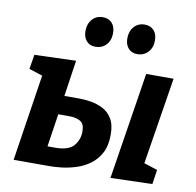

<svg xmlns="http://www.w3.org/2000/svg" viewBox="-85 -861 971 953"><g transform="rotate(10 401.0 -384.5)"><path d="M497 -206Q497 -150 477 -113Q457 -76 425.5 -53.5Q394 -31 357.5 -19.5Q321 -8 286.5 -4Q252 0 228 0H44L111 -436L43 -458L55 -531L264 -538L237 -356H315Q340 -356 371 -351Q402 -346 431 -331.5Q460 -317 478.5 -287Q497 -257 497 -206ZM280 -261H223L198 -95H237Q304 -95 330 -125.5Q356 -156 356 -198Q356 -236 334.5 -248.5Q313 -261 280 -261ZM533 5 618 -534H756L686 -96L754 -74L743 -1ZM346 -623Q317 -623 300.5 -642Q284 -661 284 -692Q284 -728 304.5 -751Q325 -774 358 -774Q387 -774 404 -755.5Q421 -737 421 -705Q421 -668 400 -645.5Q379 -623 346 -623ZM557 -623Q528 -623 511.5 -642Q495 -661 495 -692Q495 -728 515.5 -751Q536 -774 569 -774Q598 -774 615 -755.5Q632 -737 632 -705Q632 -668 610.5 -645.5Q589 -623 557 -623Z"/></g></svg>

Font: Bitter
Style: Bold Italic
Weight: 700
Italic angle: -9°
Designer: Sol Matas, and Bitter project Authors
Foundry: Sol Matas
Version: Version 2.001